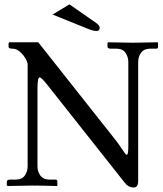

<svg xmlns="http://www.w3.org/2000/svg" viewBox="-20 -837 736 865"><path d="M293 -817.4 414.1 -732.9Q429.2 -721.7 429.2 -711.9Q429.2 -697.3 414.6 -697.3Q399.4 -697.3 371.6 -709L216.8 -771.5ZM602.5 -556.6V-21.5Q602.5 7.8 581.5 7.8Q557.1 6.8 542 -13.7L192.9 -455.1Q166.5 -488.3 158.7 -488.3Q148.9 -488.3 148.9 -439V-88.4Q148.9 -63 162.4 -45.4Q175.8 -27.8 203.6 -27.8H230Q238.3 -27.8 238.3 -19.5V-1L236.3 1Q164.6 -1 125.5 -1L18.1 1L10.7 -1V-19Q10.7 -22.9 15.1 -25.4Q19.5 -27.8 23.9 -27.8H50.3Q78.6 -27.8 91.6 -45.9Q104.5 -64 104.5 -88.4V-550.3Q99.1 -572.8 78.9 -595.2Q58.6 -617.7 36.1 -617.7Q18.6 -617.7 18.6 -626V-641.6L21.5 -646.5H152.3L501.5 -205.1Q512.7 -190.9 524.4 -173.1Q536.1 -155.3 542 -147.5Q547.9 -139.6 551.3 -139.6Q558.1 -139.6 558.1 -177.7V-556.6Q558.1 -581.1 545.2 -599.4Q532.2 -617.7 503.9 -617.7H477.5Q473.1 -617.7 468.8 -619.9Q464.4 -622.1 464.4 -626V-644.5L469.2 -646.5Q543.5 -644.5 579.1 -644.5L689.9 -646.5L691.9 -644.5V-626Q691.9 -617.7 683.6 -617.7H657.2Q629.4 -617.7 616 -600.1Q602.5 -582.5 602.5 -556.6Z"/></svg>

Font: Libertinage
Style: f
Weight: 400
Designer: OSP
Foundry: OSP
Version: Version 1.0; 2008; OFL relea